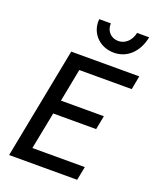

<svg xmlns="http://www.w3.org/2000/svg" viewBox="-168 -1036 930 1135"><g transform="rotate(20 297.0 -468.5)"><path d="M30 0H458L475 -86H145L191 -320H461L478 -407H208L248 -614H578L594 -700H166ZM404 -780C487 -780 551 -840 570 -937H494C484 -888 449 -854 405 -854C359 -854 326 -889 329 -937H256C247 -850 313 -780 404 -780Z"/></g></svg>

Font: Uncut Sans Medium Italic
Style: Regular
Weight: 500
Italic angle: -11°
Designer: Kasper Nordkvist
Foundry: UNCUT.wtf
Version: Version 1.304;Glyphs 3.2 (3246)